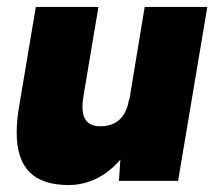

<svg xmlns="http://www.w3.org/2000/svg" viewBox="-20 -520 619 552"><path d="M326 -61Q295 -25 257 -6.5Q219 12 177 12Q102 12 65 -25Q28 -62 28 -139Q28 -175 35 -214L40 -244L83 -500H263L220 -244Q217 -226 217 -213Q217 -157 268 -157Q338 -157 351 -234H352L396 -500H576L492 0H322Z"/></svg>

Font: Oak Sans Black
Style: Italic
Weight: 900
Italic angle: -9.5°
Foundry: Erik Kennedy, Walven
Version: Version 1.000